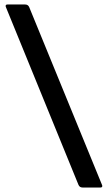

<svg xmlns="http://www.w3.org/2000/svg" viewBox="-20 -779 480 854"><path d="M329 43 6 -748 5 -752Q5 -759 13 -759H92Q105 -759 110 -747L434 44L435 48Q435 55 427 55H347Q334 55 329 43Z"/></svg>

Font: Miriam Libre
Style: Bold
Weight: 700
Designer: Michal Sahar
Foundry: Hagilda
Version: Version 1.001